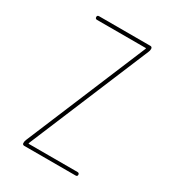

<svg xmlns="http://www.w3.org/2000/svg" viewBox="-176 -833 853 937"><g transform="rotate(30 250.0 -365.0)"><path d="M98.6 -29.3 381.8 -707V-709Q381.8 -710 380.9 -710H105.5Q95.7 -710 95.2 -720.2Q94.7 -730.5 105.5 -730.5H394.5Q404.3 -730.5 405.3 -719.7Q405.3 -709 401.4 -701.2L118.2 -23.4V-21.5Q118.2 -20.5 119.1 -19.5H394.5Q404.3 -19.5 404.8 -9.8Q405.3 0 394.5 0H105.5Q95.7 0 94.7 -9.8Q94.7 -21.5 98.6 -29.3Z"/></g></svg>

Font: Rounded Mgen+ 1m thin
Style: Regular
Weight: 100
Designer: [Source Han Sans]
Ryoko NISHIZUKA  (kana & ideographs); Paul D. Hunt (Latin, Greek & Cyrillic); Wenlong ZHANG  (bopomofo
Version: Version 1.059.20150602